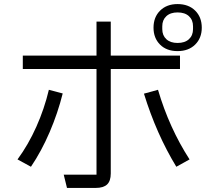

<svg xmlns="http://www.w3.org/2000/svg" viewBox="-20 -889 1034 943"><path d="M734 -753Q734 -805 766.5 -837Q799 -869 852 -869Q906 -869 938.5 -837Q971 -805 971 -753Q971 -702 938.5 -670Q906 -638 852 -638Q798 -638 766 -670Q734 -702 734 -753ZM928 -746V-760Q928 -791 908 -809.5Q888 -828 852 -828Q817 -828 797 -809.5Q777 -791 777 -760V-746Q777 -715 797 -696.5Q817 -678 852 -678Q888 -678 908 -696.5Q928 -715 928 -746ZM309 34 293 -31H454V-550H92V-616H454V-783H524V-616H864V-550H524V-37Q524 0 506 17Q488 34 450 34ZM66 -106Q119 -178 158.5 -266.5Q198 -355 220 -448L288 -430Q264 -334 224 -240.5Q184 -147 132 -70ZM846 -70Q748 -231 687 -429L756 -448Q811 -261 911 -106Z"/></svg>

Font: IBM Plex Sans SC
Style: Regular
Weight: 400
Designer: Mike Abbink; Paul van der Laan; Pieter van Rosmalen; Eunyou Noh; Wujin Sim; Chorong Kim; Dohee Lee; Yejin We; Jinhee Kim
Foundry: Sandoll Inc.
Version: Version 1.000